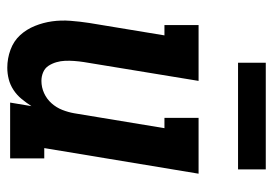

<svg xmlns="http://www.w3.org/2000/svg" viewBox="-134 -626 767 540"><g transform="rotate(90 250.0 -355.5)"><path d="M170 8Q144 8 119.5 -1Q95 -10 78.5 -28Q62 -46 52.5 -69.5Q43 -93 39.5 -118Q36 -143 38 -169.5Q40 -196 44 -222L79 -434H50V-530H207L154 -207Q152 -194 151 -180.5Q150 -167 150.5 -154.5Q151 -142 154.5 -130Q158 -118 164.5 -108Q171 -98 182.5 -93Q194 -88 207 -88Q225 -88 241.5 -95.5Q258 -103 270 -116.5Q282 -130 288.5 -146.5Q295 -163 298 -180L340 -434H311V-530H468L396 -96H425V0H268L278 -60Q269 -46 258 -32.5Q247 -19 232.5 -9.5Q218 0 202 4Q186 8 170 8ZM156 -641V-719H456V-641Z"/></g></svg>

Font: Iosevka Slab Oblique
Style: Bold
Weight: 700
Italic angle: -9°
Monospace: yes
Designer: Belleve Invis
Foundry: Belleve Invis
Version: Version 11.1.1; ttfautohint (v1.8.3)